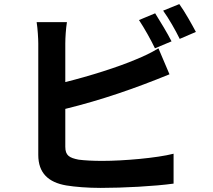

<svg xmlns="http://www.w3.org/2000/svg" viewBox="-20 -875 1040 938"><path d="M777 -823C805 -784 837 -728 858 -685L937 -719C919 -753 883 -818 856 -855ZM818 -673C799 -711 762 -772 738 -810L659 -777C685 -738 718 -679 737 -639ZM299 -343C478 -387 639 -443 808 -512L754 -639C715 -615 681 -600 645 -585C556 -547 416 -503 299 -474V-663C299 -691 302 -736 307 -767H159C164 -736 167 -685 167 -663V-118C167 -30 216 16 304 31C347 38 407 43 472 43C581 43 735 35 828 22V-124C746 -103 584 -89 480 -89C434 -89 395 -91 364 -95C319 -104 299 -115 299 -158Z"/></svg>

Font: Spoqa Han Sans Neo Bold
Style: Bold
Weight: 700
Designer: [Spoqa Han Sans Neo] Dong-huui Kim  Younghwa Kang  Yujin Lee  [Noto Sans] Ryoko NISHIZUKA  (kana & ideographs); Paul D. 
Foundry: Spoqa (http://www.spoqa-han-sans.com)
Version: Version 1.000